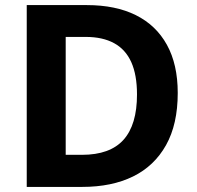

<svg xmlns="http://www.w3.org/2000/svg" viewBox="-20 -734 772 754"><path d="M678 -369Q678 -246 632 -164Q586 -82 502.5 -41Q419 0 303 0H85V-714H321Q434 -714 513.5 -674.5Q593 -635 635.5 -558Q678 -481 678 -369ZM518 -363Q518 -440 495.5 -490Q473 -540 428 -564.5Q383 -589 317 -589H238V-126H302Q412 -126 465 -185Q518 -244 518 -363Z"/></svg>

Font: Noto Sans Lao UI
Style: Regular
Weight: 400
Designer: Monotype Design Team
Foundry: Monotype Imaging Inc.
Version: Version 2.000